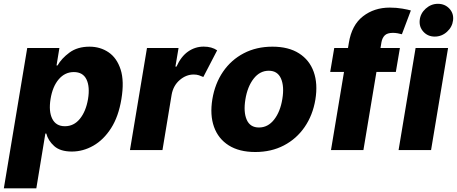

<svg xmlns="http://www.w3.org/2000/svg" viewBox="-45 -802 2441 1026"><path d="M-24.5 204.5 100.5 -545.5H272.4L257.1 -452.1H262.4Q283.7 -489.7 326.3 -521.1Q369 -552.6 433.6 -552.6Q490.8 -552.6 535.2 -522.5Q579.5 -492.5 599.6 -430.6Q619.7 -368.6 603.7 -272.4Q588.4 -179.3 548.7 -117.2Q508.9 -55 454 -23.6Q399.1 7.8 338.8 7.8Q277 7.8 244.5 -21.5Q212 -50.8 202.4 -88.4H197.4L149.1 204.5ZM225.1 -272.7Q214.5 -206.3 234.4 -166.9Q254.3 -127.5 301.8 -127.5Q349.8 -127.5 381.9 -167.1Q414.1 -206.7 425.4 -272.7Q436.1 -338.4 417.1 -377.7Q398.1 -416.9 349.4 -416.9Q301.8 -416.9 268.8 -378.2Q235.8 -339.5 225.1 -272.7Z M649.5 0 740.4 -545.5H909.1L892.4 -446H898.1Q922.2 -500 960 -526.5Q997.9 -552.9 1043.3 -552.9Q1086.6 -552.9 1115.4 -533L1041.5 -390.6Q1030.9 -395.6 1018.3 -399.7Q1005.7 -403.8 990.1 -403.8Q949.6 -403.8 915.3 -374.3Q881 -344.8 872.2 -296.2L823.2 0Z M1319.2 10.3Q1233.3 10.3 1177.2 -25.2Q1121.1 -60.7 1098.5 -124.3Q1076 -187.9 1089.8 -272Q1103.7 -355.8 1147 -419Q1190.3 -482.2 1257.8 -517.4Q1325.3 -552.6 1410.9 -552.6Q1496.8 -552.6 1552.7 -517Q1608.7 -481.5 1631.4 -418Q1654.1 -354.4 1640.3 -269.9Q1626.4 -186.4 1582.9 -123.2Q1539.4 -60 1472.1 -24.9Q1404.8 10.3 1319.2 10.3ZM1338.8 -120.7Q1386.7 -120.7 1419.7 -162.8Q1452.8 -204.9 1463.8 -273.4Q1474.8 -340.6 1456.5 -382.3Q1438.2 -424 1391.3 -424Q1343.4 -424 1310.4 -381.6Q1277.3 -339.1 1266.3 -271Q1255.3 -203.5 1273.4 -162.1Q1291.5 -120.7 1338.8 -120.7Z M2092 -545.5 2070.3 -417.6H1966.6L1897 0H1723.7L1793.3 -417.6H1719.5L1741.1 -545.5H1814.6L1819.2 -573.2Q1834.5 -668 1894.5 -714.7Q1954.5 -761.4 2037.6 -761.4Q2073.9 -761.4 2105.1 -755.9Q2136.4 -750.4 2150.6 -746.1L2102.6 -619Q2093 -621.8 2080.1 -624.1Q2067.1 -626.4 2054.7 -626.4Q2024.5 -626.4 2011 -612.9Q1997.5 -599.4 1993.3 -576L1988.3 -545.5Z M2084.9 0 2175.8 -545.5H2349.4L2258.5 0ZM2278.1 -606.5Q2241.5 -606.5 2217.9 -632.1Q2194.2 -657.7 2197.8 -693.9Q2201.3 -730.1 2229.9 -755.9Q2258.5 -781.6 2295.1 -781.6Q2332.4 -781.6 2356.4 -755.9Q2380.3 -730.1 2376.1 -693.9Q2371.8 -657.7 2343.6 -632.1Q2315.3 -606.5 2278.1 -606.5Z"/></svg>

Font: Inter UI Extra Bold
Style: Italic
Weight: 800
Italic angle: 9.39999°
Designer: Rasmus Andersson
Foundry: rsms
Version: 3.2;8d6f07862